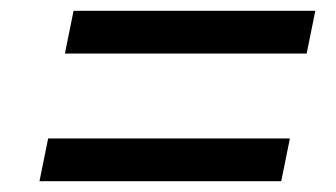

<svg xmlns="http://www.w3.org/2000/svg" viewBox="-20 -527 622 355"><path d="M53 -192 69 -271H516L500 -192ZM100 -428 116 -507H563L547 -428Z"/></svg>

Font: Montserrat Medium
Style: Italic
Weight: 500
Italic angle: -11.3°
Designer: Julieta Ulanovsky
Foundry: Julieta Ulanovsky
Version: Version 9.000; ttfautohint (v1.8.4.7-5d5b)